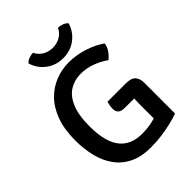

<svg xmlns="http://www.w3.org/2000/svg" viewBox="-252 -1013 1150 1150"><g transform="rotate(-45 323.0 -437.5)"><path d="M583 -623.5Q579.5 -597 562.2 -573Q545 -549 527.5 -537Q491.5 -563.5 445.5 -580.2Q399.5 -597 352.5 -597Q299.5 -597 257.8 -571.2Q216 -545.5 191.8 -488.2Q167.5 -431 167.5 -335.5Q167.5 -206 215.8 -144Q264 -82 359.5 -82Q411.5 -82 455.5 -93.5Q499.5 -105 524 -114L584 -29Q554.5 -18 514.5 -8.5Q474.5 1 429.5 7Q384.5 13 338.5 13Q259 13 203.2 -14.2Q147.5 -41.5 113 -89.5Q78.5 -137.5 62.8 -201Q47 -264.5 47 -336.5Q47 -431 72.2 -499.2Q97.5 -567.5 140.8 -611Q184 -654.5 238 -675.2Q292 -696 349.5 -696Q412.5 -696 474.8 -676.2Q537 -656.5 583 -623.5ZM473 -200.5Q473 -235.5 475 -267.2Q477 -299 483.5 -324L584 -290V-29L473 -27ZM502.5 -365Q548.5 -365 566.2 -345Q584 -325 584 -290V-265.5H396.5Q381.5 -265.5 368.2 -269.2Q355 -273 347.2 -283.8Q339.5 -294.5 339.5 -315.5Q339.5 -327.5 342 -341Q344.5 -354.5 348 -365ZM515.5 -862Q500 -807.5 454.2 -772Q408.5 -736.5 345.5 -736.5Q282.5 -736.5 236.8 -772Q191 -807.5 175.5 -862Q186.5 -874.5 204.5 -881.2Q222.5 -888 240 -887.5Q253.5 -858 282 -841.2Q310.5 -824.5 345.5 -824.5Q380.5 -824.5 409 -841.2Q437.5 -858 451 -887.5Q469 -888 486.8 -881.2Q504.5 -874.5 515.5 -862Z"/></g></svg>

Font: Signika Light Medium
Style: Regular
Weight: 500
Version: Version 2.003;gftools[0.9.32]